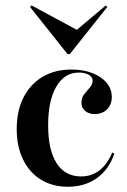

<svg xmlns="http://www.w3.org/2000/svg" viewBox="-20 -689 477 720"><path d="M234.7 11.3Q176.6 11.3 133.5 -15.3Q90.3 -41.9 66.5 -90.7Q42.7 -139.5 42.7 -204.8Q42.7 -273.4 68.1 -323.4Q93.5 -373.4 139.5 -400.8Q185.5 -428.2 248.4 -428.2Q292.7 -428.2 326.6 -414.9Q360.5 -401.6 379.8 -378.6Q399.2 -355.6 399.2 -325Q399.2 -296.8 381.5 -279Q363.7 -261.3 335.5 -261.3Q312.9 -261.3 299.2 -273Q285.5 -284.7 285.5 -303.2Q285.5 -322.6 296 -335.9Q306.5 -349.2 316.9 -360.9Q327.4 -372.6 327.4 -387.1Q327.4 -400 312.9 -408.5Q298.4 -416.9 275.8 -416.9Q221.8 -416.9 191.1 -364.1Q160.5 -311.3 160.5 -219.4Q160.5 -126.6 192.3 -77Q224.2 -27.4 283.9 -27.4Q323.4 -27.4 352.8 -50Q382.3 -72.6 400.8 -116.9L408.9 -112.9Q387.9 -52.4 342.7 -20.6Q297.6 11.3 234.7 11.3ZM376.6 -668.5 382.3 -662.9 241.9 -486.3H233.1L92.7 -662.9L98.4 -668.5L287.1 -566.9L253.2 -564.5Z"/></svg>

Font: Playfair 144pt
Style: Bold
Weight: 700
Version: Version 2.001;gftools[0.9.30]